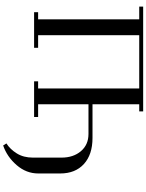

<svg xmlns="http://www.w3.org/2000/svg" viewBox="127 -870 941 1236"><g transform="rotate(90 598.0 -251.5)"><path d="M22 -676.8V-702.1H696.8V-676.8H650.9V-376H867.2Q974.6 -376 1035.4 -320.6Q1096.2 -265.1 1096.2 -168V-26.9Q1096.2 50.3 1042.5 112.3Q988.8 174.3 916 199.2L902.8 178.2Q940.4 154.3 967.3 111.1Q994.1 67.9 994.1 7.8V-176.8Q994.1 -252.9 952.6 -301.5Q911.1 -350.1 841.8 -350.1H650.9V-25.9H732.9V0H502.9V-25.9H548.8V-676.8H206.1V-25.9H287.1V0H58.1V-25.9H104V-676.8Z"/></g></svg>

Font: Dehuti
Style: Bold
Weight: 700
Version: Version 1.2